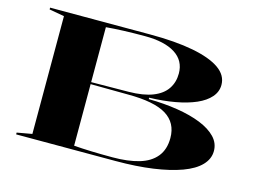

<svg xmlns="http://www.w3.org/2000/svg" viewBox="-96 -872 1364 1036"><g transform="rotate(15 586.0 -354.0)"><path d="M624 -708Q766 -708 864.5 -689Q963 -670 1014.5 -634Q1066 -598 1066 -544Q1066 -506 1039.5 -475.5Q1013 -445 965 -424Q917 -403 851 -391Q785 -379 707 -377V-369Q794 -368 869 -356Q944 -344 1000 -321.5Q1056 -299 1087.5 -266Q1119 -233 1119 -189Q1119 -145 1085 -109.5Q1051 -74 985.5 -50Q920 -26 828 -13Q736 0 620 0H65V-10L149 -25V-683L65 -698V-708ZM599 -692Q535 -692 481 -690Q427 -688 383 -684V-22Q470 -15 599 -15Q685 -15 746.5 -33Q808 -51 841 -91.5Q874 -132 874 -196Q874 -281 806.5 -322.5Q739 -364 592 -364L372 -366V-377L592 -379Q674 -380 726 -400.5Q778 -421 803 -458Q828 -495 828 -544Q828 -616 768.5 -654Q709 -692 599 -692Z"/></g></svg>

Font: Kalnia Expanded
Style: Regular
Weight: 400
Width: 7
Designer: Frida Medrano
Foundry: Frida Medrano
Version: Version 1.105